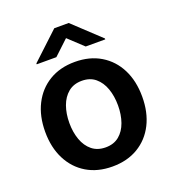

<svg xmlns="http://www.w3.org/2000/svg" viewBox="-137 -855 882 972"><g transform="rotate(-20 304.0 -368.5)"><path d="M304 10.7Q224.1 10.7 165.5 -24.5Q106.9 -59.7 74.8 -123Q42.6 -186.4 42.6 -270.6Q42.6 -355.1 74.8 -418.5Q106.9 -481.9 165.5 -517.2Q224.1 -552.6 304 -552.6Q383.9 -552.6 442.6 -517.2Q501.4 -481.9 533.4 -418.5Q565.3 -355.1 565.3 -270.6Q565.3 -186.4 533.4 -123Q501.4 -59.7 442.6 -24.5Q383.9 10.7 304 10.7ZM304.7 -92.3Q348.4 -92.3 377.3 -116.1Q406.2 -139.9 420.6 -180.6Q435 -221.2 435 -271Q435 -321 420.6 -361.7Q406.2 -402.3 377.3 -426.5Q348.4 -450.6 304.7 -450.6Q260.7 -450.6 231.4 -426.5Q202.1 -402.3 187.5 -361.7Q172.9 -321 172.9 -271Q172.9 -221.2 187.5 -180.6Q202.1 -139.9 231.4 -116.1Q260.7 -92.3 304.7 -92.3ZM225.1 -606.9 304 -680.8 383.2 -606.9H488.6V-611.9L343 -748.2H265.3L119.3 -611.9V-606.9Z"/></g></svg>

Font: Inter UI Semi Bold
Style: Regular
Weight: 600
Designer: Rasmus Andersson
Foundry: rsms
Version: 3.2;8d6f07862